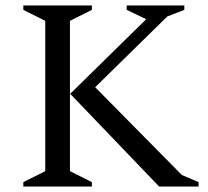

<svg xmlns="http://www.w3.org/2000/svg" viewBox="-20 -680 759 700"><path d="M65 0V-16L145 -56V-604L65 -644V-660H315V-644L235 -604V-56L315 -16V0ZM236 -338 513 -610 442 -644V-660H652V-644L590 -620L327 -362L643 -42L704 -16V0H560Z"/></svg>

Font: Spectral SC
Style: Regular
Weight: 400
Designer: Jean-Baptiste Levee
Foundry: Production Type
Version: Version 2.001